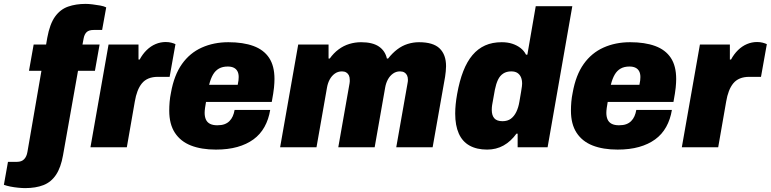

<svg xmlns="http://www.w3.org/2000/svg" viewBox="-105 -757 3962 987"><path d="M24 210Q10 210 -11 208Q-32 206 -52 202Q-72 198 -85 193L-64 75H-18Q6 75 19 61.5Q32 48 36 24L108 -393H44L68 -528H132L138 -563Q151 -634 178 -671.5Q205 -709 245 -723Q285 -737 335 -737Q350 -737 370.5 -734.5Q391 -732 410.5 -728.5Q430 -725 441 -719L420 -603H377Q352 -603 340.5 -592Q329 -581 325 -560L319 -528H407L383 -393H296L219 41Q208 104 183 141.5Q158 179 118.5 194.5Q79 210 24 210Z M360 0 453 -528H607V-451H613Q628 -479 649 -499.5Q670 -520 695 -530.5Q720 -541 747 -541Q763 -541 776 -537.5Q789 -534 797 -530L767 -362H707Q679 -362 658.5 -353.5Q638 -345 624.5 -328.5Q611 -312 602 -288.5Q593 -265 588 -235L547 0Z M1005 12Q930 12 876.5 -9Q823 -30 794 -74.5Q765 -119 765 -188Q765 -211 767 -234Q769 -257 774 -281Q790 -371 830.5 -428Q871 -485 932.5 -512.5Q994 -540 1069 -540Q1145 -540 1198 -520.5Q1251 -501 1278.5 -459.5Q1306 -418 1306 -351Q1306 -332 1303.5 -306.5Q1301 -281 1292 -233H954Q951 -217 949 -202Q947 -187 947 -177Q947 -157 953.5 -142.5Q960 -128 974.5 -120.5Q989 -113 1012 -113Q1034 -113 1049 -118.5Q1064 -124 1074.5 -134.5Q1085 -145 1091.5 -159.5Q1098 -174 1101 -192H1284Q1276 -143 1254.5 -104.5Q1233 -66 1198 -40.5Q1163 -15 1115 -1.5Q1067 12 1005 12ZM970 -321H1117Q1120 -334 1121 -344Q1122 -354 1122 -361Q1122 -379 1115.5 -391Q1109 -403 1096.5 -409Q1084 -415 1066 -415Q1039 -415 1020.5 -404.5Q1002 -394 990 -373.5Q978 -353 970 -321Z M1335 0 1428 -528H1584V-456H1590Q1610 -484 1635.5 -503Q1661 -522 1690.5 -531Q1720 -540 1751 -540Q1810 -540 1842.5 -518Q1875 -496 1884 -456H1890Q1912 -484 1937 -503Q1962 -522 1990.5 -531Q2019 -540 2049 -540Q2122 -540 2155 -508Q2188 -476 2188 -417Q2188 -404 2186.5 -390Q2185 -376 2183 -362L2119 0H1932L1990 -329Q1991 -333 1991.5 -338Q1992 -343 1992 -346Q1992 -360 1987.5 -369.5Q1983 -379 1974 -384.5Q1965 -390 1951 -390Q1931 -390 1915 -378.5Q1899 -367 1889 -348.5Q1879 -330 1875 -307L1821 0H1634L1692 -329Q1693 -333 1693 -338Q1693 -343 1693 -346Q1693 -360 1688.5 -369.5Q1684 -379 1675 -384.5Q1666 -390 1653 -390Q1632 -390 1616 -378.5Q1600 -367 1590 -348.5Q1580 -330 1576 -307L1522 0Z M2399 12Q2346 12 2309 -8.5Q2272 -29 2253.5 -70.5Q2235 -112 2235 -173Q2235 -196 2237.5 -221Q2240 -246 2245 -274Q2257 -341 2276.5 -391Q2296 -441 2324 -474Q2352 -507 2389 -523.5Q2426 -540 2474 -540Q2505 -540 2529 -532Q2553 -524 2571 -510Q2589 -496 2599 -476H2606L2649 -725H2837L2710 0H2556V-70H2550Q2521 -30 2483.5 -9Q2446 12 2399 12ZM2478 -134Q2504 -134 2521 -146.5Q2538 -159 2549 -181.5Q2560 -204 2565 -234Q2571 -269 2574 -287Q2577 -305 2578 -313.5Q2579 -322 2579 -327Q2579 -346 2573 -360Q2567 -374 2555 -382Q2543 -390 2523 -390Q2499 -390 2482 -379Q2465 -368 2455 -347Q2445 -326 2439 -296Q2432 -255 2428 -234.5Q2424 -214 2423.5 -205.5Q2423 -197 2423 -192Q2423 -164 2436 -149Q2449 -134 2478 -134Z M3070 12Q2995 12 2941.5 -9Q2888 -30 2859 -74.5Q2830 -119 2830 -188Q2830 -211 2832 -234Q2834 -257 2839 -281Q2855 -371 2895.5 -428Q2936 -485 2997.5 -512.5Q3059 -540 3134 -540Q3210 -540 3263 -520.5Q3316 -501 3343.5 -459.5Q3371 -418 3371 -351Q3371 -332 3368.5 -306.5Q3366 -281 3357 -233H3019Q3016 -217 3014 -202Q3012 -187 3012 -177Q3012 -157 3018.5 -142.5Q3025 -128 3039.5 -120.5Q3054 -113 3077 -113Q3099 -113 3114 -118.5Q3129 -124 3139.5 -134.5Q3150 -145 3156.5 -159.5Q3163 -174 3166 -192H3349Q3341 -143 3319.5 -104.5Q3298 -66 3263 -40.5Q3228 -15 3180 -1.5Q3132 12 3070 12ZM3035 -321H3182Q3185 -334 3186 -344Q3187 -354 3187 -361Q3187 -379 3180.5 -391Q3174 -403 3161.5 -409Q3149 -415 3131 -415Q3104 -415 3085.5 -404.5Q3067 -394 3055 -373.5Q3043 -353 3035 -321Z M3400 0 3493 -528H3647V-451H3653Q3668 -479 3689 -499.5Q3710 -520 3735 -530.5Q3760 -541 3787 -541Q3803 -541 3816 -537.5Q3829 -534 3837 -530L3807 -362H3747Q3719 -362 3698.5 -353.5Q3678 -345 3664.5 -328.5Q3651 -312 3642 -288.5Q3633 -265 3628 -235L3587 0Z"/></svg>

Font: Archivo SemiCondensed Black
Style: Italic
Weight: 900
Width: 4
Italic angle: -10°
Designer: Hector Gatti
Foundry: Omnibus-Type
Version: Version 2.001